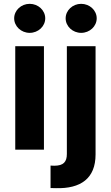

<svg xmlns="http://www.w3.org/2000/svg" viewBox="-20 -789 584 1012"><path d="M246.4 83.8V202.1C258.2 202.8 266.3 202.8 274.5 202.8C405.5 206.3 483.7 151.6 483.7 25.2V-545.5H332.4V22.7C332.4 63.9 315 84.5 266.3 84.5C259.9 84.5 254.3 84.5 246.4 83.8ZM211.6 0V-545.5H60.4V0ZM326 -692.5C326 -650.2 362.9 -615.8 407.7 -615.8C452.8 -615.8 489.7 -650.2 489.7 -692.5C489.7 -734.4 452.8 -768.8 407.7 -768.8C362.9 -768.8 326 -734.4 326 -692.5ZM54.7 -692.5C54.7 -650.2 91.6 -615.8 136.4 -615.8C181.5 -615.8 218.4 -650.2 218.4 -692.5C218.4 -734.4 181.5 -768.8 136.4 -768.8C91.6 -768.8 54.7 -734.4 54.7 -692.5Z"/></svg>

Font: Inter-Hewn
Style: Bold
Weight: 700
Designer: Rasmus Andersson
Foundry: rsms
Version: Version 3.012;git-f93a4a705